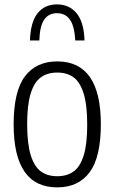

<svg xmlns="http://www.w3.org/2000/svg" viewBox="-20 -822 508 852"><path d="M40.5 -270Q40.5 -416.5 90.5 -483Q140.5 -549.5 234 -549.5Q427.5 -549.5 427.5 -270.5Q427.5 -124 377.5 -57.2Q327.5 9.5 234 9.5Q40.5 9.5 40.5 -270ZM367 -268.5Q367 -356.5 351 -407.5Q335 -458.5 306 -479.2Q277 -500 234 -500Q191 -500 161.8 -479.2Q132.5 -458.5 116.5 -408.2Q100.5 -358 100.5 -272Q100.5 -184 116.5 -133Q132.5 -82 161.8 -61Q191 -40 234 -40Q277 -40 306.2 -60.8Q335.5 -81.5 351.2 -131.8Q367 -182 367 -268.5ZM233 -802.5Q287.5 -802.5 320 -763Q352.5 -723.5 355 -642.5H314Q310.5 -706.5 290.2 -735Q270 -763.5 233 -763.5Q196 -763.5 176.2 -735Q156.5 -706.5 154.5 -642.5H113Q115.5 -724 146.8 -763.2Q178 -802.5 233 -802.5Z"/></svg>

Font: Encode Sans Condensed Light
Style: Regular
Weight: 300
Width: 3
Designer: Multiple Designers
Foundry: Impallari Type
Version: Version 2.000